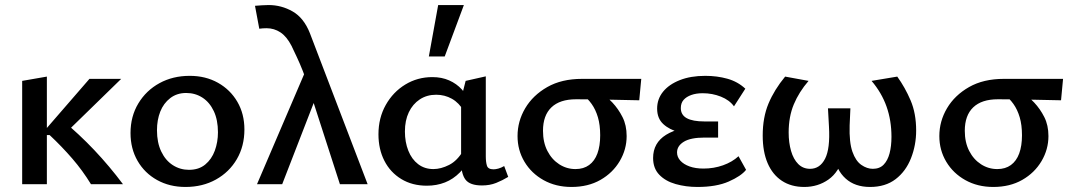

<svg xmlns="http://www.w3.org/2000/svg" viewBox="-20 -731 4259 762"><path d="M341 0Q308 -54 267 -101.5Q226 -149 177 -195H159V-215L335 -418H461L226 -189V-255Q294 -199 354.5 -135Q415 -71 468 0ZM68 0V-410L166 -427V0Z M716 11Q653 11 603.5 -16.5Q554 -44 526 -92.5Q498 -141 498 -203Q498 -269 529 -320.5Q560 -372 613 -401Q666 -430 733 -430Q796 -430 845 -402.5Q894 -375 922 -327Q950 -279 950 -217Q950 -151 920 -99.5Q890 -48 837 -18.5Q784 11 716 11ZM730 -57Q769 -57 794.5 -78Q820 -99 832.5 -133Q845 -167 845 -206Q845 -255 828.5 -290Q812 -325 783.5 -343.5Q755 -362 719 -362Q682 -362 655.5 -341.5Q629 -321 616 -288Q603 -255 603 -214Q603 -165 620 -129.5Q637 -94 666 -75.5Q695 -57 730 -57Z M1329 0 1204 -387Q1193 -421 1181.5 -450Q1170 -479 1158.5 -503.5Q1147 -528 1137 -549Q1118 -586 1093 -602.5Q1068 -619 1038 -619Q1030 -619 1023 -618.5Q1016 -618 1009 -617L992 -708Q1006 -709 1019.5 -710Q1033 -711 1046 -711Q1097 -711 1141.5 -685.5Q1186 -660 1210 -599L1439 0ZM1000 0 1200 -467 1240 -361 1100 0Z M1674 6Q1616 6 1572.5 -20.5Q1529 -47 1505.5 -93Q1482 -139 1482 -198Q1482 -263 1511 -314.5Q1540 -366 1588.5 -395.5Q1637 -425 1696 -425Q1733 -425 1762.5 -412Q1792 -399 1813 -376Q1834 -353 1845 -320L1821 -290Q1802 -323 1773.5 -339Q1745 -355 1711 -355Q1674 -355 1646 -336.5Q1618 -318 1602.5 -285.5Q1587 -253 1587 -209Q1587 -167 1600.5 -133Q1614 -99 1639.5 -79.5Q1665 -60 1700 -60Q1730 -60 1762.5 -76.5Q1795 -93 1819 -134L1854 -115Q1832 -74 1805.5 -47Q1779 -20 1746 -7Q1713 6 1674 6ZM1893 5Q1845 5 1827.5 -18Q1810 -41 1810 -91V-339L1828 -410L1908 -428V-110Q1908 -88 1912.5 -73.5Q1917 -59 1939 -59Q1947 -59 1958 -62Q1969 -65 1981 -72L1997 -29Q1974 -15 1949 -5Q1924 5 1893 5ZM1682 -507 1719 -711H1821L1745 -507Z M2248 11Q2186 11 2137.5 -16Q2089 -43 2061.5 -89Q2034 -135 2034 -191Q2034 -250 2064.5 -301.5Q2095 -353 2152 -385.5Q2209 -418 2290 -418H2525L2517 -333Q2455 -334 2395.5 -335.5Q2336 -337 2266 -337Q2202 -337 2168.5 -305Q2135 -273 2135 -212Q2135 -166 2152.5 -132Q2170 -98 2199.5 -79Q2229 -60 2264 -60Q2296 -60 2318 -76Q2340 -92 2351 -122Q2362 -152 2362 -194Q2362 -235 2353 -265.5Q2344 -296 2328 -318.5Q2312 -341 2290 -357L2365 -366Q2387 -349 2410.5 -324Q2434 -299 2450.5 -266.5Q2467 -234 2467 -191Q2467 -138 2439.5 -91.5Q2412 -45 2363 -17Q2314 11 2248 11Z M2748 11Q2702 11 2661.5 -0.5Q2621 -12 2596.5 -37.5Q2572 -63 2572 -104Q2572 -164 2623.5 -196Q2675 -228 2764 -228V-196Q2716 -196 2676.5 -206Q2637 -216 2612.5 -238.5Q2588 -261 2588 -300Q2588 -338 2611.5 -367Q2635 -396 2678 -413Q2721 -430 2779 -430Q2826 -430 2867 -418.5Q2908 -407 2938 -379L2893 -309Q2875 -334 2841 -347.5Q2807 -361 2769 -361Q2743 -361 2723.5 -354Q2704 -347 2693 -334.5Q2682 -322 2682 -302Q2682 -275 2705.5 -262Q2729 -249 2776 -249H2830V-185H2776Q2721 -185 2694 -168.5Q2667 -152 2667 -126Q2667 -108 2680 -93.5Q2693 -79 2716.5 -70.5Q2740 -62 2772 -62Q2813 -62 2849.5 -75Q2886 -88 2911 -111L2941 -57Q2921 -32 2872 -10.5Q2823 11 2748 11Z M3172 11Q3120 11 3083 -13.5Q3046 -38 3026.5 -83.5Q3007 -129 3007 -193Q3007 -265 3030 -320Q3053 -375 3096 -427L3189 -410Q3151 -366 3130.5 -317Q3110 -268 3110 -205Q3110 -165 3119.5 -132Q3129 -99 3148 -80Q3167 -61 3195 -61Q3234 -61 3254.5 -101Q3275 -141 3270 -228L3266 -301H3355L3352 -233Q3350 -166 3363 -129Q3376 -92 3398.5 -76.5Q3421 -61 3444 -61Q3471 -61 3487 -77.5Q3503 -94 3510.5 -122.5Q3518 -151 3518 -188Q3518 -253 3498.5 -308Q3479 -363 3439 -410L3541 -427Q3572 -384 3594 -332.5Q3616 -281 3616 -213Q3616 -155 3595.5 -103Q3575 -51 3534.5 -20Q3494 11 3433 11Q3373 11 3336 -22.5Q3299 -56 3291 -112H3328Q3310 -48 3268 -18.5Q3226 11 3172 11Z M3922 11Q3860 11 3811.5 -16Q3763 -43 3735.5 -89Q3708 -135 3708 -191Q3708 -250 3738.5 -301.5Q3769 -353 3826 -385.5Q3883 -418 3964 -418H4199L4191 -333Q4129 -334 4069.5 -335.5Q4010 -337 3940 -337Q3876 -337 3842.5 -305Q3809 -273 3809 -212Q3809 -166 3826.5 -132Q3844 -98 3873.5 -79Q3903 -60 3938 -60Q3970 -60 3992 -76Q4014 -92 4025 -122Q4036 -152 4036 -194Q4036 -235 4027 -265.5Q4018 -296 4002 -318.5Q3986 -341 3964 -357L4039 -366Q4061 -349 4084.5 -324Q4108 -299 4124.5 -266.5Q4141 -234 4141 -191Q4141 -138 4113.5 -91.5Q4086 -45 4037 -17Q3988 11 3922 11Z"/></svg>

Font: Ysabeau Infant SemiBold
Style: Regular
Weight: 600
Designer: Christian Thalmann (Catharsis Fonts)
Version: Version 2.002; featfreeze: ss01,ss02,lnum